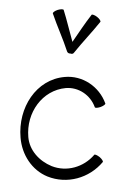

<svg xmlns="http://www.w3.org/2000/svg" viewBox="-100 -983 774 1070"><g transform="rotate(10 287.0 -448.0)"><path d="M270 -690C306 -756 349 -819 385 -885C387 -890 377 -901 362 -909C347 -917 332 -919 330 -915C301 -861 277 -804 251 -748C224 -804 200 -861 172 -915C169 -919 155 -917 139 -909C124 -901 114 -890 116 -885C152 -819 196 -756 231 -690C235 -683 243 -680 251 -682C259 -680 267 -683 270 -690ZM491 -442C441 -529 339 -574 243 -548C88 -507 16 -334 59 -172C83 -80 152 -5 244 15C359 39 475 -16 534 -118C536 -122 527 -133 512 -142C497 -150 482 -154 480 -149C434 -71 345 -28 257 -46C184 -62 120 -111 101 -183C66 -315 132 -453 259 -488C328 -506 401 -474 437 -411C440 -406 454 -410 469 -418C484 -427 494 -438 491 -442Z"/></g></svg>

Font: Nupuram ExtraLight
Style: Regular
Weight: 200
Designer: Santhosh Thottingal (santhosh.thottingal@gmail.com)
Foundry: SMC
Version: Version 1.000